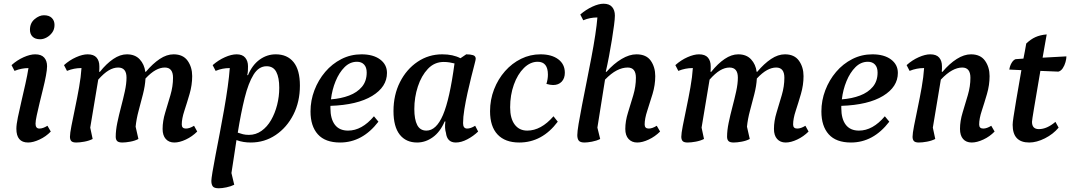

<svg xmlns="http://www.w3.org/2000/svg" viewBox="-20 -754 5752 1032"><path d="M131 12Q68 12 68 -62Q68 -84 76 -123Q84 -162 95 -209Q106 -256 116.5 -303Q127 -350 133 -388H131Q115 -388 96.5 -384.5Q78 -381 58 -373L42 -404Q72 -431 107 -446.5Q142 -462 169 -462Q202 -462 217.5 -444.5Q233 -427 233 -398Q233 -380 227 -347.5Q221 -315 211.5 -277Q202 -239 193 -201.5Q184 -164 177.5 -134Q171 -104 171 -89Q171 -63 192 -63Q211 -63 235 -78L253 -47Q227 -20 192.5 -4Q158 12 131 12ZM196 -543Q169 -543 155 -557Q141 -571 141 -594Q141 -630 166 -651Q191 -672 216 -672Q244 -672 258.5 -657.5Q273 -643 273 -620Q273 -596 260.5 -579Q248 -562 230.5 -552.5Q213 -543 196 -543Z M390 12Q370 12 363 4Q356 -4 356 -19Q356 -36 364 -77.5Q372 -119 383.5 -173.5Q395 -228 405 -284.5Q415 -341 418 -388H413Q397 -388 378.5 -384.5Q360 -381 340 -373L324 -404Q354 -431 389 -446.5Q424 -462 451 -462Q484 -462 499 -444.5Q514 -427 514 -398Q514 -391 514 -384Q514 -377 513 -368H517Q552 -412 589 -437Q626 -462 662 -462Q706 -462 731 -435Q756 -408 761 -368H764Q801 -412 838.5 -437Q876 -462 913 -462Q964 -462 988.5 -427.5Q1013 -393 1013 -345Q1013 -297 999 -249Q985 -201 971 -158.5Q957 -116 957 -85Q957 -63 979 -63Q999 -63 1023 -78L1040 -47Q1013 -20 979 -4Q945 12 917 12Q888 12 871 -7Q854 -26 854 -61Q854 -103 868 -149Q882 -195 896 -242.5Q910 -290 910 -336Q910 -391 866 -391Q842 -391 816.5 -377Q791 -363 762 -332Q760 -293 748.5 -248Q737 -203 725 -158.5Q713 -114 709 -73L724 -7Q705 3 680 7.5Q655 12 638 12Q617 12 609.5 4Q602 -4 602 -19Q602 -53 610.5 -94Q619 -135 630.5 -178.5Q642 -222 651 -263Q660 -304 660 -337Q660 -391 615 -391Q590 -391 564 -375.5Q538 -360 508 -326L465 -68L478 -7Q458 3 433 7.5Q408 12 390 12Z M1156 258Q1131 258 1123.5 247.5Q1116 237 1116 218Q1116 208 1122 171Q1128 134 1138.5 80Q1149 26 1161 -37Q1173 -100 1184.5 -165Q1196 -230 1204 -287.5Q1212 -345 1215 -388H1212Q1195 -388 1176.5 -384.5Q1158 -381 1139 -373L1123 -404Q1154 -431 1189 -446.5Q1224 -462 1252 -462Q1283 -462 1298 -444Q1313 -426 1313 -398Q1313 -386 1312.5 -374.5Q1312 -363 1309 -350H1313Q1336 -405 1375.5 -433.5Q1415 -462 1462 -462Q1524 -462 1558 -420Q1592 -378 1592 -294Q1592 -207 1557 -138Q1522 -69 1462 -28.5Q1402 12 1328 12Q1308 12 1289 9Q1270 6 1251 -1Q1245 41 1238 85Q1231 129 1224 176L1239 239Q1221 248 1197 253Q1173 258 1156 258ZM1413 -398Q1371 -398 1343 -353Q1315 -308 1295 -227.5Q1275 -147 1258 -41Q1272 -36 1286 -32.5Q1300 -29 1318 -29Q1355 -29 1385.5 -50.5Q1416 -72 1437 -108.5Q1458 -145 1469.5 -190Q1481 -235 1481 -282Q1481 -337 1465 -367.5Q1449 -398 1413 -398Z M1808 12Q1728 12 1688.5 -32Q1649 -76 1649 -155Q1649 -214 1670 -269Q1691 -324 1728 -367.5Q1765 -411 1815 -436.5Q1865 -462 1923 -462Q1986 -462 2023 -434.5Q2060 -407 2060 -362Q2060 -287 1980.5 -238.5Q1901 -190 1756 -185Q1756 -179 1756 -173Q1756 -115 1780 -83.5Q1804 -52 1851 -52Q1925 -52 1990 -129L2014 -100Q1928 12 1808 12ZM1899 -422Q1861 -422 1832 -393Q1803 -364 1784 -318Q1765 -272 1759 -220Q1813 -224 1856.5 -240.5Q1900 -257 1925.5 -287.5Q1951 -318 1951 -364Q1951 -392 1937 -407Q1923 -422 1899 -422Z M2222 12Q2162 12 2128.5 -30.5Q2095 -73 2095 -157Q2095 -244 2130 -313Q2165 -382 2224.5 -422Q2284 -462 2357 -462Q2415 -462 2455 -441L2486 -462Q2508 -462 2522.5 -457.5Q2537 -453 2537 -438Q2537 -433 2530 -406.5Q2523 -380 2513 -340Q2503 -300 2493 -255Q2483 -210 2476 -167Q2469 -124 2469 -92Q2469 -63 2491 -63Q2510 -63 2534 -78L2550 -47Q2524 -22 2491.5 -5Q2459 12 2430 12Q2383 12 2377 -40Q2369 -65 2374 -101H2370Q2346 -45 2306.5 -16.5Q2267 12 2222 12ZM2207 -168Q2207 -112 2222.5 -82Q2238 -52 2272 -52Q2325 -52 2361 -136Q2397 -220 2423 -413Q2411 -416 2396.5 -418.5Q2382 -421 2365 -421Q2315 -421 2280 -384Q2245 -347 2226 -289Q2207 -231 2207 -168Z M2771 12Q2695 12 2654.5 -31Q2614 -74 2614 -156Q2614 -218 2635.5 -273.5Q2657 -329 2694.5 -371.5Q2732 -414 2781 -438Q2830 -462 2885 -462Q2945 -462 2980.5 -435.5Q3016 -409 3016 -363Q3016 -333 2999 -315Q2982 -297 2953 -297Q2938 -297 2917 -303Q2925 -328 2925 -353Q2925 -422 2870 -422Q2830 -422 2796 -388.5Q2762 -355 2742 -299Q2722 -243 2722 -177Q2722 -117 2746.5 -84.5Q2771 -52 2814 -52Q2888 -52 2955 -129L2978 -100Q2894 12 2771 12Z M3122 12Q3099 12 3091 2Q3083 -8 3083 -28Q3083 -46 3090 -88.5Q3097 -131 3108.5 -189.5Q3120 -248 3133 -313.5Q3146 -379 3158.5 -444Q3171 -509 3179.5 -565.5Q3188 -622 3191 -660H3187Q3171 -660 3152.5 -656.5Q3134 -653 3115 -645L3099 -676Q3129 -702 3163.5 -718Q3198 -734 3224 -734Q3255 -734 3270 -716.5Q3285 -699 3285 -670Q3285 -653 3280.5 -618.5Q3276 -584 3269 -540.5Q3262 -497 3253.5 -452Q3245 -407 3236 -368H3240Q3279 -412 3321 -437Q3363 -462 3401 -462Q3454 -462 3478 -427.5Q3502 -393 3502 -345Q3502 -297 3487.5 -249Q3473 -201 3459 -158.5Q3445 -116 3445 -85Q3445 -63 3467 -63Q3486 -63 3510 -78L3528 -47Q3501 -20 3467 -4Q3433 12 3405 12Q3376 12 3358.5 -7Q3341 -26 3341 -61Q3341 -103 3355.5 -149Q3370 -195 3384 -242.5Q3398 -290 3398 -336Q3398 -391 3354 -391Q3325 -391 3295 -375.5Q3265 -360 3232 -326L3191 -68L3206 -7Q3186 3 3161.5 7.5Q3137 12 3122 12Z M3676 12Q3656 12 3649 4Q3642 -4 3642 -19Q3642 -36 3650 -77.5Q3658 -119 3669.5 -173.5Q3681 -228 3691 -284.5Q3701 -341 3704 -388H3699Q3683 -388 3664.5 -384.5Q3646 -381 3626 -373L3610 -404Q3640 -431 3675 -446.5Q3710 -462 3737 -462Q3770 -462 3785 -444.5Q3800 -427 3800 -398Q3800 -391 3800 -384Q3800 -377 3799 -368H3803Q3838 -412 3875 -437Q3912 -462 3948 -462Q3992 -462 4017 -435Q4042 -408 4047 -368H4050Q4087 -412 4124.5 -437Q4162 -462 4199 -462Q4250 -462 4274.5 -427.5Q4299 -393 4299 -345Q4299 -297 4285 -249Q4271 -201 4257 -158.5Q4243 -116 4243 -85Q4243 -63 4265 -63Q4285 -63 4309 -78L4326 -47Q4299 -20 4265 -4Q4231 12 4203 12Q4174 12 4157 -7Q4140 -26 4140 -61Q4140 -103 4154 -149Q4168 -195 4182 -242.5Q4196 -290 4196 -336Q4196 -391 4152 -391Q4128 -391 4102.5 -377Q4077 -363 4048 -332Q4046 -293 4034.5 -248Q4023 -203 4011 -158.5Q3999 -114 3995 -73L4010 -7Q3991 3 3966 7.5Q3941 12 3924 12Q3903 12 3895.5 4Q3888 -4 3888 -19Q3888 -53 3896.5 -94Q3905 -135 3916.5 -178.5Q3928 -222 3937 -263Q3946 -304 3946 -337Q3946 -391 3901 -391Q3876 -391 3850 -375.5Q3824 -360 3794 -326L3751 -68L3764 -7Q3744 3 3719 7.5Q3694 12 3676 12Z M4554 12Q4474 12 4434.5 -32Q4395 -76 4395 -155Q4395 -214 4416 -269Q4437 -324 4474 -367.5Q4511 -411 4561 -436.5Q4611 -462 4669 -462Q4732 -462 4769 -434.5Q4806 -407 4806 -362Q4806 -287 4726.5 -238.5Q4647 -190 4502 -185Q4502 -179 4502 -173Q4502 -115 4526 -83.5Q4550 -52 4597 -52Q4671 -52 4736 -129L4760 -100Q4674 12 4554 12ZM4645 -422Q4607 -422 4578 -393Q4549 -364 4530 -318Q4511 -272 4505 -220Q4559 -224 4602.5 -240.5Q4646 -257 4671.5 -287.5Q4697 -318 4697 -364Q4697 -392 4683 -407Q4669 -422 4645 -422Z M4919 12Q4899 12 4892 4Q4885 -4 4885 -19Q4885 -36 4893 -77.5Q4901 -119 4912.5 -173.5Q4924 -228 4934 -284.5Q4944 -341 4947 -388H4942Q4926 -388 4907.5 -384.5Q4889 -381 4869 -373L4853 -404Q4883 -431 4918 -446.5Q4953 -462 4980 -462Q5013 -462 5028 -444.5Q5043 -427 5043 -398Q5043 -391 5043 -384Q5043 -377 5042 -368H5046Q5083 -412 5122.5 -437Q5162 -462 5199 -462Q5250 -462 5274.5 -427.5Q5299 -393 5299 -345Q5299 -297 5285 -249Q5271 -201 5257 -158.5Q5243 -116 5243 -85Q5243 -63 5265 -63Q5284 -63 5308 -78L5326 -47Q5300 -20 5265.5 -4Q5231 12 5203 12Q5173 12 5156.5 -7Q5140 -26 5140 -61Q5140 -103 5154 -149Q5168 -195 5182 -242.5Q5196 -290 5196 -336Q5196 -391 5152 -391Q5126 -391 5097.5 -375.5Q5069 -360 5037 -326L4994 -68L5007 -7Q4987 3 4962 7.5Q4937 12 4919 12Z M5512 12Q5423 12 5423 -83Q5423 -95 5427.5 -125Q5432 -155 5442 -215Q5452 -275 5470 -377L5405 -380Q5408 -400 5417.5 -416Q5427 -432 5439 -436L5481 -439Q5485 -457 5488.5 -477.5Q5492 -498 5496 -520Q5520 -543 5545.5 -554.5Q5571 -566 5606 -569Q5600 -535 5594.5 -504Q5589 -473 5584 -444L5712 -451Q5712 -438 5707 -420Q5702 -402 5692.5 -387.5Q5683 -373 5669 -369L5572 -373Q5548 -232 5537.5 -169.5Q5527 -107 5527 -99Q5527 -60 5564 -60Q5607 -60 5653 -99L5670 -68Q5641 -33 5596.5 -10.5Q5552 12 5512 12Z"/></svg>

Font: Petrona SemiBold
Style: Italic
Weight: 600
Italic angle: -9°
Designer: Ringo R. Seeber
Foundry: Ringo R. Seeber
Version: Version 2.001; ttfautohint (v1.8.3)